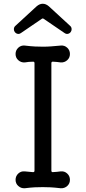

<svg xmlns="http://www.w3.org/2000/svg" viewBox="-20 -980 456 1024"><path d="M241 -946 353 -843Q362 -836 362 -824Q362 -816 357 -809Q349 -799 337 -799Q331 -799 324 -804L214 -879Q208 -884 202 -879L92 -804Q85 -799 79 -799Q67 -799 59 -809Q54 -816 54 -824Q54 -836 63 -843L175 -946Q191 -960 208 -960Q225 -960 241 -946ZM304 -647Q294 -649 284 -649.5Q274 -650 263 -651H261Q254 -651 254 -643V-70Q254 -62 261 -62Q272 -62 283 -63.5Q294 -65 304 -66Q324 -68 338.5 -54.5Q353 -41 353 -21Q353 -1 338.5 12Q324 25 304 24Q270 20 249 19Q228 18 208 18Q186 18 165 19Q144 20 112 24Q92 25 77.5 12Q63 -1 63 -21Q63 -41 77.5 -54.5Q92 -68 112 -66Q122 -65 133 -64Q144 -63 155 -62H157Q164 -62 164 -70V-643Q164 -651 157 -651Q145 -651 134 -650Q123 -649 112 -647Q92 -646 77.5 -659Q63 -672 63 -692Q63 -712 77.5 -725.5Q92 -739 112 -737Q146 -733 167 -732Q188 -731 208 -731Q231 -731 251 -732.5Q271 -734 304 -737Q324 -739 338.5 -725.5Q353 -712 353 -692Q353 -672 338.5 -659Q324 -646 304 -647Z"/></svg>

Font: Kiwi Maru Medium
Style: Regular
Weight: 500
Designer: Hiroki-Chan
Version: Version 1.100